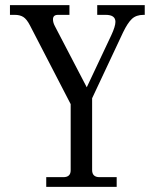

<svg xmlns="http://www.w3.org/2000/svg" viewBox="-20 -732 606 752"><path d="M207 -673.8Q187.5 -673.8 187.5 -656.2Q187.5 -643.6 194.8 -629.9L319.8 -390.1L416 -594.2Q432.1 -628.9 432.1 -646.5Q432.1 -673.8 394 -673.8H360.8V-711.9H546.9V-673.8H542Q513.7 -673.8 496.8 -658.2Q480 -642.6 461.9 -605L340.8 -347.2V-65.9Q340.8 -38.1 370.1 -38.1H437V0H161.1V-38.1H228Q256.8 -38.1 256.8 -64.9V-324.2L97.2 -632.8Q84.5 -657.2 71.3 -665.5Q58.1 -673.8 38.1 -673.8H19V-711.9H252V-673.8Z"/></svg>

Font: New Heterodox Mono
Style: Book
Weight: 400
Designer: Hao Chi Kiang <hello@hckiang.com>, Alexey Kryukov <alexios@thessalonica.org.ru>
Version: Version 0.0.3